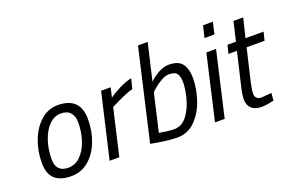

<svg xmlns="http://www.w3.org/2000/svg" viewBox="-92 -1052 2118 1397"><g transform="rotate(-20 967.0 -354.0)"><path d="M91 -154Q91 -247 123 -329Q155 -411 212.5 -460.5Q270 -510 343 -510Q428 -510 472 -467.5Q516 -425 516 -340Q516 -247 485 -167Q454 -87 396.5 -38.5Q339 10 262 10Q177 10 134 -29.5Q91 -69 91 -154ZM441 -341Q441 -389 416.5 -417Q392 -445 343 -445Q291 -445 251 -404Q211 -363 189 -296Q167 -229 167 -154Q167 -55 262 -55Q315 -55 355.5 -94.5Q396 -134 418.5 -199.5Q441 -265 441 -341Z M676 -500H750L733 -426Q767 -451 818 -476.5Q869 -502 913 -511L893 -433Q861 -426 812 -404Q763 -382 718 -359L635 0H560Z M879 -15 1041 -718H1116L1050 -434Q1078 -463 1120.5 -486.5Q1163 -510 1202 -510Q1277 -510 1306.5 -469.5Q1336 -429 1336 -357Q1336 -279 1308 -193.5Q1280 -108 1222.5 -49Q1165 10 1081 10Q1040 10 981.5 2Q923 -6 879 -15ZM1258 -352Q1258 -397 1242.5 -420.5Q1227 -444 1180 -444Q1148 -444 1106.5 -417.5Q1065 -391 1033 -359L966 -68Q1044 -55 1080 -55Q1142 -55 1182 -109Q1222 -163 1240 -233.5Q1258 -304 1258 -352Z M1536 -694H1612L1591 -603H1514ZM1491 -500H1566L1451 0H1376Z M1630 -85Q1630 -124 1646 -188L1704 -435H1638L1655 -500H1720L1755 -648H1830L1794 -500H1934L1918 -435H1779L1720 -184Q1708 -128 1708 -101Q1708 -55 1758 -55Q1769 -55 1835 -61L1830 -4Q1776 10 1733 10Q1684 10 1657 -15Q1630 -40 1630 -85Z"/></g></svg>

Font: Cairo
Style: Italic
Weight: 400
Italic angle: -13°
Designer: Mohamed Gaber, Accademia di Belle Arti di Urbino and others
Foundry: Kief Type Foundry, Accademia di Belle Arti di Urbino and others
Version: Version 3.011